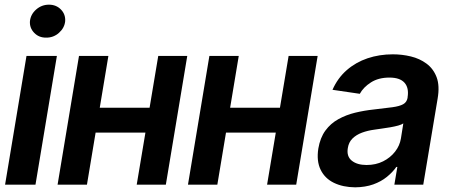

<svg xmlns="http://www.w3.org/2000/svg" viewBox="-20 -783 1907 814"><path d="M1.5 0 92.3 -545.9H221.2L130.4 0ZM175.8 -623.5Q145 -623 125 -643.8Q105 -664.6 106.9 -692.9Q109.9 -722.2 133.3 -742.7Q156.7 -763.2 187.5 -763.2Q218.3 -763.2 238.3 -742.7Q258.3 -722.2 256.3 -692.9Q253.4 -664.6 230 -643.8Q206.5 -623 175.8 -623.5Z M652.8 -326.2 635.3 -220.7H345.7L362.3 -326.2ZM439.5 -545.9 348.6 0H224.1L314.9 -545.9ZM773.9 -545.9 683.1 0H559.6L650.9 -545.9Z M1205.6 -326.2 1188 -220.7H898.4L915 -326.2ZM992.2 -545.9 901.4 0H776.9L867.7 -545.9ZM1326.7 -545.9 1235.8 0H1112.3L1203.6 -545.9Z M1485.8 11.2Q1434.1 10.7 1395.8 -7.8Q1357.4 -26.4 1339.4 -63.2Q1321.3 -100.1 1329.6 -153.3Q1337.4 -199.2 1359.6 -229.5Q1381.8 -259.8 1414.6 -277.8Q1447.3 -295.9 1485.6 -305.2Q1523.9 -314.5 1564.5 -318.8Q1613.3 -324.2 1643.6 -328.4Q1673.8 -332.5 1689.2 -341.1Q1704.6 -349.6 1708 -368.2V-370.6Q1714.4 -410.2 1695.1 -432.1Q1675.8 -454.1 1630.9 -454.1Q1584.5 -454.1 1552.5 -433.6Q1520.5 -413.1 1505.4 -385.3L1389.6 -402.3Q1411.6 -452.1 1450 -485.6Q1488.3 -519 1538.3 -535.9Q1588.4 -552.7 1645.5 -552.7Q1684.6 -552.7 1721.9 -543.7Q1759.3 -534.7 1788.3 -513.2Q1817.4 -491.7 1831.1 -455.6Q1844.7 -419.4 1835.4 -365.2L1774.4 0H1651.9L1664.6 -75.2H1660.2Q1644.5 -52.7 1620.1 -33Q1595.7 -13.2 1562.3 -1.2Q1528.8 10.7 1485.8 11.2ZM1534.2 -83.5Q1573.2 -83.5 1604 -98.9Q1634.8 -114.3 1654.8 -139.9Q1674.8 -165.5 1679.7 -195.8L1689.9 -259.8Q1683.1 -254.9 1668.2 -250.7Q1653.3 -246.6 1634.8 -243.4Q1616.2 -240.2 1598.4 -237.8Q1580.6 -235.4 1567.9 -233.4Q1538.6 -229.5 1514.4 -220.5Q1490.2 -211.4 1474.4 -195.8Q1458.5 -180.2 1454.6 -155.3Q1448.7 -120.1 1471.4 -101.8Q1494.1 -83.5 1534.2 -83.5Z"/></svg>

Font: Inter Tight SemiBold
Style: Italic
Weight: 600
Italic angle: -9.39999°
Designer: Rasmus Andersson
Foundry: rsms
Version: Version 3.004